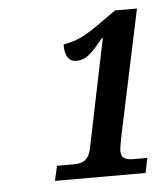

<svg xmlns="http://www.w3.org/2000/svg" viewBox="-40 -855 426 504"><g transform="rotate(-5 173.0 -603.0)"><path d="M85 -387H324L332 -426H297C278 -426 263 -429 263 -450C263 -461 267 -475 269 -489L339 -819H281C206 -765 184 -749 139 -742C138 -716 147 -696 168 -696C196 -696 211 -714 241 -750H243L184 -464C177 -430 158 -426 137 -426H94Z"/></g></svg>

Font: Noto Serif Condensed SemiBold
Style: Italic
Weight: 600
Width: 3
Italic angle: -12°
Designer: Monotype Design Team
Foundry: Monotype Imaging Inc.
Version: Version 2.014